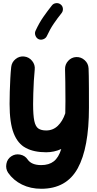

<svg xmlns="http://www.w3.org/2000/svg" viewBox="-20 -905 615 1212"><path d="M132.8 -548.3Q163.1 -544.9 182.9 -520.5Q202.6 -496.1 199.2 -465.8Q195.8 -434.6 193.6 -394.5Q191.4 -354.5 190.2 -315.4Q189 -276.4 189 -248.5Q189 -177.7 196.5 -141.8Q204.1 -106 222.2 -93.8Q240.2 -81.5 271.5 -81.5Q314.5 -81.5 345 -110.8Q375.5 -140.1 392.1 -189.9Q393.1 -224.6 393.1 -266.6Q393.1 -335 392.3 -386.5Q391.6 -438 390.6 -467.3Q389.6 -498 410.4 -520.8Q431.2 -543.5 461.4 -544.9Q491.7 -545.9 514.6 -525.1Q537.6 -504.4 539.1 -473.6Q540 -453.6 540.5 -424.8Q541 -396 541.3 -348.6Q541.5 -301.3 541.5 -225.6Q541.5 28.8 470.5 157.7Q399.4 286.6 240.2 286.6Q172.9 286.6 118.7 260Q64.5 233.4 31.2 185.5Q14.6 160.2 20.3 129.4Q25.9 98.6 50.8 82Q76.2 64.9 106.9 70.8Q137.7 76.7 154.3 101.6Q178.7 137.2 240.2 137.2Q289.1 137.2 319.6 113.3Q350.1 89.4 366.7 35.6Q321.8 56.2 271.5 56.2Q194.8 56.2 143.6 29.3Q92.3 2.4 66.4 -63.7Q40.5 -129.9 40.5 -248.5Q40.5 -283.2 41.7 -326.2Q43 -369.1 45.2 -410.9Q47.4 -452.6 50.8 -482.4Q54.2 -512.7 78.4 -532.2Q102.5 -551.8 132.8 -548.3ZM362.8 -877Q375.5 -867.2 377 -850.8Q378.4 -834.5 368.7 -822.3Q341.3 -788.1 318.6 -754.6Q295.9 -721.2 275.9 -677.7Q269.5 -663.6 253.7 -657.5Q237.8 -651.4 223.6 -657.7Q210 -664.1 203.9 -679.9Q197.8 -695.8 204.1 -710Q227.1 -760.3 253.7 -798.3Q280.3 -836.4 307.6 -870.6Q317.4 -883.3 334 -885Q350.6 -886.7 362.8 -877Z"/></svg>

Font: Mikhak-DS2-FD ExtraBold
Style: Regular
Weight: 800
Designer: Amin Abedi
Version: Version 3.2